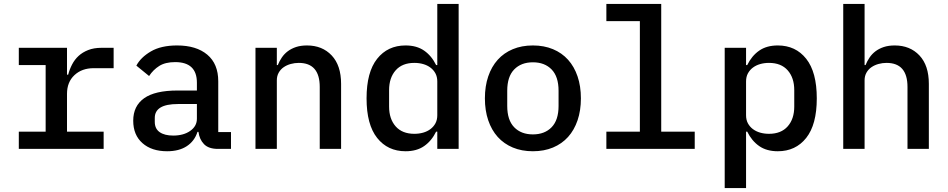

<svg xmlns="http://www.w3.org/2000/svg" viewBox="-20 -760 4840 980"><path d="M76 -88H213V-428H76V-516H322V-379H328Q335 -406 348 -431Q361 -456 381 -474.5Q401 -493 430 -504.5Q459 -516 498 -516H560V-412H458Q398 -412 360 -376.5Q322 -341 322 -281V-88H509V0H76Z M1092 0Q1045 0 1021.5 -24Q998 -48 993 -87H988Q973 -40 933.5 -14Q894 12 833 12Q754 12 707 -29.5Q660 -71 660 -144Q660 -219 715.5 -258.5Q771 -298 886 -298H985V-338Q985 -443 874 -443Q824 -443 793 -423.5Q762 -404 741 -372L676 -425Q698 -467 750 -497.5Q802 -528 884 -528Q982 -528 1038 -481Q1094 -434 1094 -345V-86H1159V0ZM985 -154V-229H888Q770 -229 770 -158V-138Q770 -103 795 -85.5Q820 -68 864 -68Q917 -68 951 -92Q985 -116 985 -154Z M1284 0V-516H1393V-428H1398Q1406 -448 1418.5 -466.5Q1431 -485 1449 -498.5Q1467 -512 1491 -520Q1515 -528 1547 -528Q1625 -528 1673 -477Q1721 -426 1721 -332V0H1612V-316Q1612 -439 1505 -439Q1484 -439 1464 -433.5Q1444 -428 1428 -417Q1412 -406 1402.5 -389Q1393 -372 1393 -350V0Z M2212 -88H2206Q2183 -41 2145 -14.5Q2107 12 2050 12Q1959 12 1905 -56Q1851 -124 1851 -258Q1851 -392 1905 -460Q1959 -528 2050 -528Q2107 -528 2145 -501.5Q2183 -475 2206 -428H2212V-740H2321V0H2212ZM2212 -172V-344Q2212 -368 2202.5 -385.5Q2193 -403 2177 -415Q2161 -427 2140 -433Q2119 -439 2095 -439Q2033 -439 1999.5 -401Q1966 -363 1966 -300V-216Q1966 -153 1999.5 -115Q2033 -77 2095 -77Q2119 -77 2140 -83Q2161 -89 2177 -101Q2193 -113 2202.5 -130.5Q2212 -148 2212 -172Z M2455 -258Q2455 -320 2472 -370Q2489 -420 2520.5 -455Q2552 -490 2597.5 -509Q2643 -528 2700 -528Q2757 -528 2802.5 -509Q2848 -490 2879.5 -455Q2911 -420 2928 -370Q2945 -320 2945 -258Q2945 -196 2928 -146Q2911 -96 2879.5 -61Q2848 -26 2802.5 -7Q2757 12 2700 12Q2643 12 2597.5 -7Q2552 -26 2520.5 -61Q2489 -96 2472 -146Q2455 -196 2455 -258ZM2831 -219V-297Q2831 -369 2795.5 -405.5Q2760 -442 2700 -442Q2640 -442 2604.5 -405.5Q2569 -369 2569 -297V-219Q2569 -147 2604.5 -110.5Q2640 -74 2700 -74Q2760 -74 2795.5 -110.5Q2831 -147 2831 -219Z M3075 -88H3246V-652H3075V-740H3355V-88H3526V0H3075Z M3679 -516H3788V-428H3794Q3817 -475 3855 -501.5Q3893 -528 3950 -528Q4041 -528 4095 -460Q4149 -392 4149 -258Q4149 -124 4095 -56Q4041 12 3950 12Q3893 12 3855 -14.5Q3817 -41 3794 -88H3788V200H3679ZM4034 -216V-300Q4034 -363 4000.5 -401Q3967 -439 3905 -439Q3881 -439 3860 -433Q3839 -427 3823 -415Q3807 -403 3797.5 -385.5Q3788 -368 3788 -344V-172Q3788 -148 3797.5 -130.5Q3807 -113 3823 -101Q3839 -89 3860 -83Q3881 -77 3905 -77Q3967 -77 4000.5 -115Q4034 -153 4034 -216Z M4284 -740H4393V-428H4398Q4406 -448 4418.5 -466.5Q4431 -485 4449 -498.5Q4467 -512 4491 -520Q4515 -528 4547 -528Q4625 -528 4673 -477Q4721 -426 4721 -332V0H4612V-316Q4612 -439 4505 -439Q4484 -439 4464 -433.5Q4444 -428 4428 -417Q4412 -406 4402.5 -389Q4393 -372 4393 -350V0H4284Z"/></svg>

Font: IBM Plaex Mono Medium
Style: Regular
Weight: 500
Designer: Mike Abbink, Paul van der Laan, Pieter van Rosmalen
Foundry: Bold Monday
Version: Version 2.003